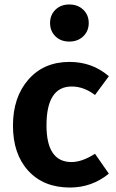

<svg xmlns="http://www.w3.org/2000/svg" viewBox="-20 -823 518 859"><path d="M228 -779.5Q252 -803 290 -803Q328 -803 352.5 -779.5Q377 -756 377 -720Q377 -684 352.5 -660.5Q328 -637 290 -637Q252 -637 228 -660.5Q204 -684 204 -720Q204 -756 228 -779.5ZM291 -546Q393 -546 467 -482L405 -398Q355 -436 301 -436Q188 -436 188 -262Q188 -98 300 -98Q347 -98 405 -135L467 -46Q391 16 293 16Q175 16 106.5 -59Q38 -134 38 -261Q38 -388 107 -467Q176 -546 291 -546Z"/></svg>

Font: Fira Sans SemiBold
Style: Regular
Weight: 600
Designer: bBox Type GmbH & Carrois Corporate GbR & Edenspiekermann AG
Foundry: bBox Type GmbH & Carrois Corporate GbR & Edenspiekermann AG
Version: Version 4.301;PS 004.301;hotconv 1.0.88;makeotf.lib2.5.64775